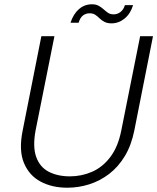

<svg xmlns="http://www.w3.org/2000/svg" viewBox="-20 -869 734 896"><path d="M173 -700H234L146 -260Q132 -184 149 -136.5Q166 -89 207.5 -67.5Q249 -46 306 -46Q361 -46 410 -67.5Q459 -89 495 -136.5Q531 -184 546 -260L634 -700H694L607 -261Q593 -191 562.5 -140.5Q532 -90 489.5 -57.5Q447 -25 397 -9Q347 7 294 7Q223 7 169.5 -21.5Q116 -50 91.5 -109Q67 -168 86 -261ZM309 -763Q323 -805 349 -827Q375 -849 409 -849Q428 -849 440.5 -842Q453 -835 463 -826Q473 -817 483.5 -809.5Q494 -802 511 -802Q527 -802 541.5 -812.5Q556 -823 563 -845H601Q589 -805 561.5 -782.5Q534 -760 500 -760Q481 -760 467.5 -767Q454 -774 444.5 -783.5Q435 -793 424.5 -800Q414 -807 398 -807Q381 -807 367.5 -797Q354 -787 347 -763Z"/></svg>

Font: Albert Sans Light
Style: Italic
Weight: 300
Italic angle: -11.25°
Designer: Andreas Rasmussen
Foundry: a.Foundry
Version: Version 1.025